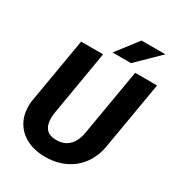

<svg xmlns="http://www.w3.org/2000/svg" viewBox="-211 -1033 1084 1175"><g transform="rotate(30 331.0 -445.0)"><path d="M506.8 -710.9H661.6L582 -244.6Q570.3 -164.1 529.3 -106.4Q488.3 -48.8 424.1 -18.8Q359.9 11.2 279.3 10.3Q203.6 8.8 147.7 -22.2Q91.8 -53.2 64.2 -109.9Q36.6 -166.5 45.4 -244.1L125 -710.9H280.3L201.2 -243.7Q197.3 -209 202.9 -179.7Q208.5 -150.4 229 -132.3Q249.5 -114.3 288.6 -113.3Q330.1 -111.8 358.9 -128.4Q387.7 -145 404.5 -175.3Q421.4 -205.6 427.2 -244.1ZM324.7 -749.5 441.9 -901.4H610.4L455.1 -749.5Z"/></g></svg>

Font: Roboto ExtraBold
Style: Italic
Weight: 800
Designer: Christian Robertson
Foundry: Google
Version: Version 3.009; 2024